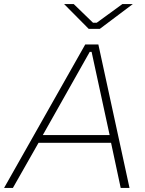

<svg xmlns="http://www.w3.org/2000/svg" viewBox="-53 -917 710 937"><path d="M-33 0H10L135 -220H489L536 0H579L427 -700H363ZM380 -776H434L595 -897H544L419 -806H401L307 -897H260ZM156 -258 385 -664H394L482 -258Z"/></svg>

Font: Fixel Display ExtraLight
Style: Italic
Weight: 200
Italic angle: -10°
Designer: AlfaBravo + MacPaw
Foundry: Kyrylo Tkachov, Marchela Mozhyna, Serhii Makarenko, Maria Weinstein, Zakhar Kryvoshyya
Version: Version 1.210;Glyphs 3.2 (3217)